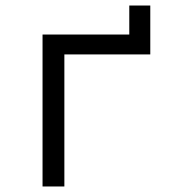

<svg xmlns="http://www.w3.org/2000/svg" viewBox="-20 -675 640 695"><path d="M134 0V-550H448V-655H524V-478H213V0Z"/></svg>

Font: JetBrains Mono NL Light
Style: Regular
Weight: 300
Monospace: yes
Designer: Philipp Nurullin, Konstantin Bulenkov
Foundry: JetBrains
Version: Version 2.305; ttfautohint (v1.8.4.7-5d5b)